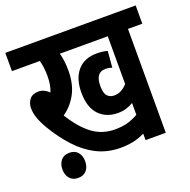

<svg xmlns="http://www.w3.org/2000/svg" viewBox="-122 -741 908 919"><g transform="rotate(-20 332.0 -281.0)"><path d="M591 -529V0H488V-33Q458 -18 427.5 -12Q397 -6 365 -6Q298 -6 243.5 -33.5Q189 -61 144.5 -109.5Q100 -158 63 -220Q43 -254 34 -280.5Q25 -307 25 -331Q25 -356 39.5 -375Q54 -394 86 -394Q114 -394 138 -370Q145 -386 148.5 -406Q152 -426 152 -450Q152 -494 142 -529H0V-622H664V-529ZM420 -252Q441 -252 457.5 -261Q474 -270 488 -286V-529H244Q249 -511 252 -488.5Q255 -466 255 -441Q255 -370 228.5 -321.5Q202 -273 160 -245Q205 -172 254.5 -135Q304 -98 369 -98Q402 -98 429 -104.5Q456 -111 488 -129V-189Q471 -179 452 -173Q433 -167 409 -167Q350 -167 313.5 -205Q277 -243 277 -319Q277 -389 311.5 -429.5Q346 -470 410 -470Q442 -470 464 -463L457 -380Q442 -386 423 -386Q373 -386 373 -317Q373 -280 386.5 -266Q400 -252 420 -252ZM66 -4Q66 -32 81 -50Q96 -68 124 -68Q152 -68 167 -50Q182 -32 182 -4Q182 24 167 42Q152 60 124 60Q96 60 81 42Q66 24 66 -4Z"/></g></svg>

Font: Noto Sans ExtraCondensed SemiBold
Style: Regular
Weight: 600
Width: 2
Designer: Monotype Design Team
Foundry: Monotype Imaging Inc.
Version: Version 2.013; ttfautohint (v1.8.4.7-5d5b)